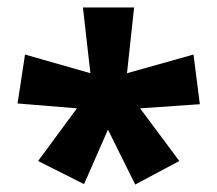

<svg xmlns="http://www.w3.org/2000/svg" viewBox="-20 -780 581 514"><path d="M339 -760 320 -584 498 -634 515 -501 355 -490 460 -349 342 -286 269 -433 205 -287 82 -349 186 -490 27 -503 47 -634 222 -584 202 -760Z"/></svg>

Font: Noto Sans Armenian ExtraBold
Style: Regular
Weight: 800
Version: Version 2.007